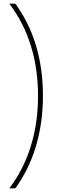

<svg xmlns="http://www.w3.org/2000/svg" viewBox="-20 -819 316 1055"><path d="M216 -293C216 -499 160 -669 64 -799H31C138 -659 189 -486 189 -292C189 -100 138 76 31 216H64C160 85 216 -88 216 -293Z"/></svg>

Font: Noto Sans Sinhala Condensed Thin
Style: Regular
Weight: 100
Width: 3
Designer: Jelle Bosma - Monotype Design Team
Foundry: Monotype Imaging Inc.
Version: Version 2.006